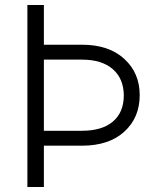

<svg xmlns="http://www.w3.org/2000/svg" viewBox="-20 -747 657 767"><path d="M89.4 -727.1H155.3V-568.4H307.1Q414.6 -568.4 476.3 -512Q538.1 -455.6 538.1 -366.7Q538.1 -277.3 476.8 -221.2Q415.5 -165 307.1 -165H155.3V0H89.4ZM155.3 -224.6H307.1Q387.7 -224.6 430.9 -261.2Q474.1 -297.9 474.6 -365.2Q474.1 -433.1 430.4 -470.9Q386.7 -508.8 307.1 -508.8H155.3Z"/></svg>

Font: Interop Light
Style: Regular
Weight: 300
Designer: Rasmus Andersson, Google, Jang Haemin
Foundry: jhaemin
Version: Version 1.007